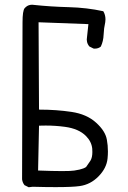

<svg xmlns="http://www.w3.org/2000/svg" viewBox="-20 -807 540 807"><path d="M213.4 -20.5Q285.2 -20.5 314.9 -24.9Q360.4 -31.2 394.3 -65.9Q428.2 -100.6 432.1 -141.1Q433.6 -156.2 433.6 -170.4Q433.6 -196.3 429.2 -219.7Q422.9 -256.3 383.8 -291.5Q344.7 -327.1 280.5 -336.7Q216.3 -346.2 148.4 -346.2H144L142.1 -713.4L351.6 -705.6L345.2 -646Q344.7 -643.6 344.7 -640.4Q344.7 -637.2 345.7 -632.3Q347.2 -622.1 355.5 -611.8L373 -603Q375.5 -602.5 377.9 -602.5Q393.6 -602.5 403.8 -611.3Q414.6 -634.3 415.5 -661.1Q416.5 -688 422.4 -713.9Q423.3 -719.7 423.3 -725.6Q423.3 -744.6 414.1 -759.8Q345.2 -774.9 269 -776.9Q192.9 -778.8 120.6 -786.6Q117.7 -787.1 115.2 -787.1Q99.6 -787.1 88.9 -777.8L83.5 -772.5Q74.7 -761.7 74.7 -712.9L72.8 -53.2Q74.7 -39.1 83 -28.8L100.6 -20L117.2 -22Q172.4 -20.5 213.4 -20.5ZM314 -94.2Q305.2 -92.3 292 -90.1Q278.8 -87.9 241 -87.9Q203.1 -87.9 140.1 -90.3L144 -278.8Q160.2 -279.3 171.9 -279.3Q212.9 -279.3 252.9 -273.9Q311 -266.1 341.3 -235.4Q364.7 -211.9 367.7 -182.1Q368.2 -174.8 368.2 -168Q368.2 -144.5 359.9 -131.3Q349.1 -115.7 341.8 -105Q331.5 -98.1 314 -94.2Z"/></svg>

Font: Bakudai
Style: Light
Weight: 300
Version: Version 1.48